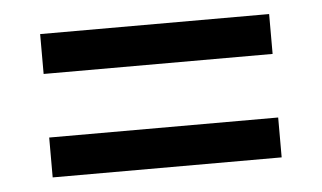

<svg xmlns="http://www.w3.org/2000/svg" viewBox="-32 -534 595 355"><g transform="rotate(-5 265.5 -357.0)"><path d="M53 -490V-416H478V-490ZM53 -298V-224H478V-298Z"/></g></svg>

Font: Noto Serif Sinhala SemiCondensed ExtraBold
Style: Regular
Weight: 800
Width: 4
Designer: Jelle Bosma - Monotype Design Team
Foundry: Monotype Imaging Inc.
Version: Version 2.007